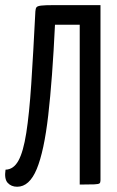

<svg xmlns="http://www.w3.org/2000/svg" viewBox="-20 -720 456 749"><path d="M47 8.5Q23.8 8.5 9.9 -6.8Q-3.9 -22.1 1.6 -58.1Q32.8 -58.8 51.8 -93.1Q70.9 -127.5 82.5 -201.3Q94.1 -275 101.9 -392.1Q109.6 -509.2 118 -675.5Q118.7 -686.3 122.1 -691.3Q125.6 -696.4 140.5 -698.2Q155.4 -700 189 -700H372V-16.5Q372 -8.2 368.5 -4.9Q365.1 -1.6 348.1 -0.8Q331.1 0 291 0V-623.5H194.5Q184.4 -411 168.2 -270.5Q152 -130 123.4 -60.8Q94.7 8.5 47 8.5Z"/></svg>

Font: Yanone Kaffeesatz ExtraLight
Style: Regular
Weight: 200
Designer: Yanone (Cyrillic: Daniel Pouzeot, Huerta Tipografica, and Cyreal)
Foundry: Yanone
Version: Version 2.003